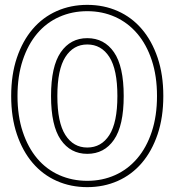

<svg xmlns="http://www.w3.org/2000/svg" viewBox="-20 -745 719 790"><path d="M52 -350Q52 -268 73.5 -203Q95 -138 133 -93Q171 -48 224 -24.5Q277 -1 339 -1Q401 -1 453.5 -24.5Q506 -48 544.5 -93Q583 -138 604.5 -203Q626 -268 626 -350Q626 -432 604.5 -497Q583 -562 544.5 -607Q506 -652 453.5 -675.5Q401 -699 339 -699Q277 -699 224 -675.5Q171 -652 133 -607Q95 -562 73.5 -497Q52 -432 52 -350ZM26 -350Q26 -438 49.5 -507.5Q73 -577 114.5 -625.5Q156 -674 213.5 -699.5Q271 -725 339 -725Q407 -725 464.5 -699.5Q522 -674 563.5 -625.5Q605 -577 628.5 -507.5Q652 -438 652 -350Q652 -262 628.5 -192.5Q605 -123 563.5 -74.5Q522 -26 464.5 -0.5Q407 25 339 25Q271 25 213.5 -0.5Q156 -26 114.5 -74.5Q73 -123 49.5 -192.5Q26 -262 26 -350ZM489 -350Q489 -228 449 -170Q409 -112 339 -112Q270 -112 230 -170Q190 -228 190 -350Q190 -472 230 -530Q270 -588 339 -588Q409 -588 449 -530Q489 -472 489 -350ZM463 -350Q463 -459 430 -510.5Q397 -562 339 -562Q282 -562 249 -510.5Q216 -459 216 -350Q216 -241 249 -189.5Q282 -138 339 -138Q397 -138 430 -189.5Q463 -241 463 -350Z"/></svg>

Font: CMG Sans Outline
Style: Outline
Weight: 700
Designer: Julieta Ulanovsky
Foundry: Julieta Ulanovsky
Version: Version 7.200